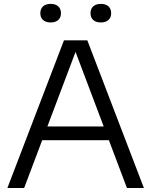

<svg xmlns="http://www.w3.org/2000/svg" viewBox="-20 -942 758 962"><path d="M17 0 300.5 -740H417.5L701 0H616L351.5 -700.5H365.5L101 0ZM168.5 -239.5 189 -308.5H529L549 -239.5ZM485 -829.5Q460.5 -829.5 447 -842Q433.5 -854.5 433.5 -875.5Q433.5 -897.5 447 -910Q460.5 -922.5 485 -922.5Q510 -922.5 523.5 -910Q537 -897.5 537 -875.5Q537 -854.5 523.5 -842Q510 -829.5 485 -829.5ZM234 -829.5Q209 -829.5 195.5 -842Q182 -854.5 182 -875.5Q182 -897.5 195.5 -910Q209 -922.5 234 -922.5Q258.5 -922.5 272 -910Q285.5 -897.5 285.5 -875.5Q285.5 -854.5 272 -842Q258.5 -829.5 234 -829.5Z"/></svg>

Font: Encode Sans SC SemiExpanded
Style: Regular
Weight: 400
Width: 6
Designer: Multiple Designers
Foundry: Impallari Type
Version: Version 3.002